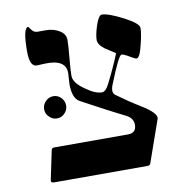

<svg xmlns="http://www.w3.org/2000/svg" viewBox="-71 -658 670 722"><g transform="rotate(-10 264.5 -296.5)"><path d="M502.9 -167.5 446.8 -7.8Q444.3 0 435.5 0H78.6Q64.5 0 67.4 -11.2L90.3 -120.6Q91.8 -129.4 101.6 -129.4H382.3Q415.5 -129.4 415 -161.1Q415 -185.1 391.1 -198.2Q334 -226.1 224.6 -285.6Q199.2 -300.8 199.2 -353Q199.2 -360.8 200.4 -375.2Q201.7 -389.6 201.7 -396Q201.7 -449.2 120.6 -445.8L90.3 -444.3Q63.5 -444.3 63.5 -502.9Q63.5 -593.3 84 -592.8L92.8 -581.1Q101.6 -568.8 114.3 -568.8H130.9H147.5Q175.3 -568.8 198 -555.4Q220.7 -542 220.7 -519Q220.7 -497.6 216.3 -451.9Q211.9 -406.2 211.9 -383.3Q211.9 -356.4 252.4 -328.6Q289.1 -301.8 314.9 -302.2Q329.1 -302.2 342.8 -330.1Q370.6 -384.8 392.1 -438Q373 -450.7 353 -463.4Q329.1 -481 328.6 -499Q328.6 -518.1 338.9 -550.8Q351.6 -590.3 364.3 -590.3Q388.2 -590.3 443.6 -561.8Q499 -533.2 499 -515.6Q499 -495.1 488.8 -454.6Q477.5 -405.3 464.8 -404.8Q460 -404.8 439.5 -417Q418.9 -429.2 411.1 -429.2Q399.9 -429.2 356.9 -319.8Q348.1 -294.4 361.8 -284.2Q408.7 -250 448.2 -226.1Q510.7 -188 502.9 -167.5ZM172.9 -276.9Q172.9 -260.3 160.6 -247.6Q148.4 -234.9 130.9 -234.9Q114.3 -234.9 101.6 -247.6Q88.9 -260.3 88.9 -276.9Q88.9 -294.4 101.6 -307.1Q114.3 -319.8 130.9 -319.8Q148.4 -319.8 160.6 -307.1Q172.9 -294.4 172.9 -276.9Z"/></g></svg>

Font: Accordance
Style: Regular
Weight: 400
Version: Version 1.1 (build May 11, 2018) Miklal Software Solutions, 